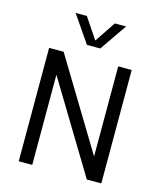

<svg xmlns="http://www.w3.org/2000/svg" viewBox="-118 -887 817 973"><g transform="rotate(15 290.0 -400.5)"><path d="M73.2 0V-595H149.4L452.8 -94H435.7V-595H506.5V0H430.4L127.2 -501H144.1V0ZM254.5 -659.1 157 -800.8H216L295.3 -682.9H283.7L363 -800.8H422L324.5 -659.1Z"/></g></svg>

Font: Encode Sans SC Condensed Thin
Style: Regular
Weight: 100
Width: 3
Designer: Multiple Designers
Foundry: Impallari Type
Version: Version 3.002